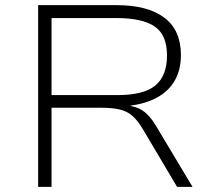

<svg xmlns="http://www.w3.org/2000/svg" viewBox="-20 -725 829 745"><path d="M128 0V-705H433Q553 -705 617.5 -656.5Q682 -608 682 -512Q682 -455 659 -414Q636 -373 592 -348Q548 -323 485 -315L488 -314L494 -312Q520 -307 541 -290.5Q562 -274 582 -242L727 0H667L533 -226Q513 -259 492.5 -276.5Q472 -294 443 -300.5Q414 -307 370 -307H180V0ZM180 -356H436Q538 -356 583 -393.5Q628 -431 628 -510Q628 -589 580.5 -622Q533 -655 430 -655H180Z"/></svg>

Font: Nunito Sans 7pt SemiExpanded ExtraLight
Style: Regular
Weight: 250
Width: 6
Designer: Vernon Adams
Foundry: Vernon Adams
Version: Version 3.101;gftools[0.9.27]